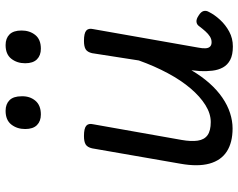

<svg xmlns="http://www.w3.org/2000/svg" viewBox="-103 -732 852 686"><g transform="rotate(-90 323.0 -389.0)"><path d="M207 16Q157 16 125 -4.5Q93 -25 81.5 -66.5Q70 -108 81 -170L136 -486Q140 -503 150 -509Q160 -515 180 -515Q207 -515 216.5 -507Q226 -499 222 -482L166 -166Q160 -132 163.5 -108.5Q167 -85 183 -73.5Q199 -62 230 -62Q260 -62 290.5 -81Q321 -100 350 -134Q379 -168 404.5 -215.5Q430 -263 450 -319L476 -486Q480 -503 490 -509Q500 -515 520 -515Q547 -515 556.5 -507Q566 -499 562 -482L496 -107Q493 -92 493.5 -81Q494 -70 499.5 -64.5Q505 -59 515 -59Q526 -59 535.5 -65Q545 -71 554 -81Q563 -91 572 -103Q578 -112 588 -113Q598 -114 611 -105Q624 -97 626.5 -87.5Q629 -78 623 -68Q613 -48 595 -28.5Q577 -9 553 4Q529 17 500 17Q470 17 452 7.5Q434 -2 425 -18.5Q416 -35 413.5 -56Q411 -77 412 -100L415 -131Q393 -94 368.5 -66.5Q344 -39 317 -20.5Q290 -2 262 7Q234 16 207 16ZM257 -669Q233 -669 219 -683Q205 -697 205 -725Q205 -754 221 -774.5Q237 -795 270 -795Q294 -795 308 -781Q322 -767 322 -738Q323 -709 306.5 -689Q290 -669 257 -669ZM492 -669Q468 -669 454 -683Q440 -697 440 -725Q440 -754 456 -774.5Q472 -795 505 -795Q529 -795 543 -781Q557 -767 557 -738Q557 -709 541 -689Q525 -669 492 -669Z"/></g></svg>

Font: Playwrite ZA
Style: Regular
Weight: 400
Designer: Veronika Burian, José Scaglione
Foundry: TypeTogether
Version: Version 1.002